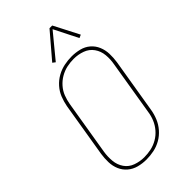

<svg xmlns="http://www.w3.org/2000/svg" viewBox="-284 -1046 1145 1145"><g transform="rotate(-45 288.0 -473.5)"><path d="M234 8Q265 8 297 1.5Q329 -5 358 -21.5Q387 -38 409.5 -64Q432 -90 444.5 -120.5Q457 -151 462 -182L519 -527Q524 -560 523 -593.5Q522 -627 509.5 -656.5Q497 -686 473 -706.5Q449 -727 417 -735Q385 -743 352 -743Q321 -743 289 -736.5Q257 -730 227.5 -713.5Q198 -697 175.5 -671.5Q153 -646 141 -615.5Q129 -585 123 -553L66 -208Q61 -175 62 -141.5Q63 -108 75.5 -79Q88 -50 112 -29.5Q136 -9 168 -0.5Q200 8 234 8ZM234 -11Q197 -11 162.5 -23.5Q128 -36 108 -65Q88 -94 84.5 -131Q81 -168 87 -205L144 -550Q149 -579 159.5 -606.5Q170 -634 190.5 -657.5Q211 -681 238 -696.5Q265 -712 293.5 -718Q322 -724 351 -724Q388 -724 422.5 -711.5Q457 -699 477.5 -670Q498 -641 501.5 -604Q505 -567 498 -530L441 -185Q437 -156 425.5 -128.5Q414 -101 394 -77.5Q374 -54 347 -38.5Q320 -23 291.5 -17Q263 -11 234 -11ZM261 -785 387 -938 463 -787 483 -796 401 -955H378L244 -798Z"/></g></svg>

Font: Iosevka Sparkle Thin
Style: Italic
Weight: 100
Italic angle: -9°
Designer: Belleve Invis
Foundry: Belleve Invis
Version: Version 4.5.0; ttfautohint (v1.8.3)